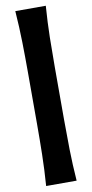

<svg xmlns="http://www.w3.org/2000/svg" viewBox="-113 -927 553 1154"><g transform="rotate(-10 163.0 -350.5)"><path d="M70.3 183.1Q77.6 82.5 79.3 -8.1Q81.1 -98.6 81.1 -190.4V-511.2Q81.1 -603 79.3 -693.4Q77.6 -783.7 70.3 -884.3H256.3Q249 -783.7 247.3 -693.4Q245.6 -603 245.6 -511.2V-190.4Q245.6 -98.6 247.3 -8.1Q249 82.5 256.3 183.1Z"/></g></svg>

Font: Pinar-DS3-FD ExtraBold
Style: Regular
Weight: 800
Designer: Amin Abedi
Version: Version 3.000